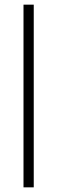

<svg xmlns="http://www.w3.org/2000/svg" viewBox="-20 -805 252 825"><path d="M81 0H125V-785H81Z"/></svg>

Font: Anybody SemiExpanded ExtraLight
Style: Regular
Weight: 250
Width: 6
Version: Version 1.113;gftools[0.9.25]